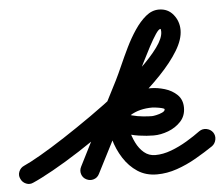

<svg xmlns="http://www.w3.org/2000/svg" viewBox="-79 -644 865 742"><g transform="rotate(-5 353.5 -273.0)"><path d="M-27 15Q-34 1 -28 -13.5Q-22 -28 -8 -34Q15 -44 57.5 -68.5Q100 -93 153 -127.5Q206 -162 263 -202Q320 -242 374 -284.5Q428 -327 471 -368Q514 -409 539.5 -444Q565 -479 565 -504Q565 -507 564.5 -511Q564 -515 563 -515Q556 -515 544 -497Q532 -479 517 -451Q502 -423 487 -392.5Q472 -362 459.5 -336.5Q447 -311 441 -298Q441 -298 441 -298Q441 -298 441 -298Q400 -218 359 -137.5Q318 -57 277 23Q277 23 277 23Q277 23 277 23Q270 37 255.5 41.5Q241 46 227 39Q213 32 208.5 17.5Q204 3 211 -11Q251 -91 292 -171.5Q333 -252 374 -332Q374 -332 374 -332Q374 -332 374 -332Q385 -354 399.5 -387Q414 -420 431 -455Q448 -490 468.5 -520.5Q489 -551 512.5 -570.5Q536 -590 563 -590Q598 -590 619 -564Q640 -538 640 -504Q640 -468 614 -425Q588 -382 543 -335Q498 -288 442 -241.5Q386 -195 325 -151Q264 -107 206.5 -70Q149 -33 100.5 -6Q52 21 22 34Q8 41 -6.5 35Q-21 29 -27 15ZM277 23Q270 37 255.5 41.5Q241 46 227 39Q213 32 208.5 17.5Q204 3 211 -11Q237 -61 261.5 -110.5Q286 -160 317.5 -200.5Q349 -241 394 -265.5Q439 -290 505 -290Q531 -290 559.5 -281.5Q588 -273 607.5 -254Q627 -235 627 -204Q627 -172 607 -150.5Q587 -129 558 -118Q529 -107 501 -107Q475 -107 444 -111.5Q413 -116 384 -127.5Q355 -139 337 -160Q329 -169 338.5 -178.5Q348 -188 363 -193Q377 -199 390 -197.5Q403 -196 403 -184Q403 -164 409 -137.5Q415 -111 427 -86.5Q439 -62 457.5 -46.5Q476 -31 501 -31Q531 -31 563 -43Q595 -55 625 -73Q655 -91 678 -108Q678 -108 678 -108Q678 -108 678 -108Q691 -117 706.5 -114Q722 -111 731 -99Q740 -86 737 -70.5Q734 -55 722 -46Q691 -25 654.5 -4Q618 17 579 30.5Q540 44 501 44Q458 44 426 23Q394 2 372 -32.5Q350 -67 339 -107Q328 -147 328 -184Q328 -196 335.5 -205Q343 -214 354 -218Q364 -222 375.5 -220Q387 -218 395 -208Q404 -197 424.5 -191.5Q445 -186 466.5 -184Q488 -182 501 -182Q506 -182 518 -184.5Q530 -187 541 -192Q552 -197 552 -204Q552 -207 542 -209.5Q532 -212 520.5 -213.5Q509 -215 505 -215Q454 -215 419 -193Q384 -171 360 -135Q336 -99 316.5 -57.5Q297 -16 277 23Q277 23 277 23Q277 23 277 23Z"/></g></svg>

Font: FRB American Cursive Guidelines Arrows Extrabold
Style: Bold Italic
Weight: 800
Italic angle: -25°
Version: Version 2.0;Modular Font Editor K font №1